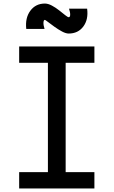

<svg xmlns="http://www.w3.org/2000/svg" viewBox="-20 -1062 640 1082"><path d="M250 0V-800H350V0ZM88 0V-92H512V0ZM88 -708V-800H512V-708ZM367 -873Q351 -873 329.5 -884.5Q308 -896 286.5 -911.5Q265 -927 250 -938.5Q235 -950 233 -950Q226 -950 225 -935.5Q224 -921 231 -899H128Q121 -961 151 -1001.5Q181 -1042 233 -1042Q251 -1042 272.5 -1030.5Q294 -1019 313.5 -1003.5Q333 -988 347.5 -976.5Q362 -965 367 -965Q375 -965 375.5 -978.5Q376 -992 369 -1013H471Q479 -952 449.5 -912.5Q420 -873 367 -873Z"/></svg>

Font: Victor Mono
Style: Bold
Weight: 700
Monospace: yes
Designer: Rune Bjørnerås
Version: Version 1.561;gftools[0.9.30]